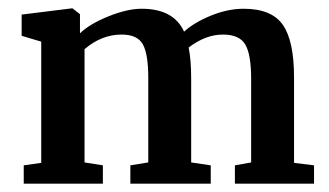

<svg xmlns="http://www.w3.org/2000/svg" viewBox="-20 -441 791 461"><path d="M37 0V-44L79 -50V-341L32 -355V-406L153 -421H154L172 -407V-361Q196 -384 241 -402Q286 -420 320 -420Q397 -420 422 -365Q446 -387 486.5 -403.5Q527 -420 565 -420Q632 -420 659 -381.5Q686 -343 686 -255V-50L734 -44V0H544V-44L583 -51V-252Q583 -310 569 -334Q555 -358 515 -358Q474 -358 433 -327Q439 -296 439 -254V-51L486 -44V0H293V-44L336 -51V-254Q336 -311 323 -334.5Q310 -358 272 -358Q224 -358 183 -323V-51L227 -44V0Z"/></svg>

Font: Aikya SemiBold
Style: Regular
Weight: 600
Designer: Neelakash Kshetrimayum (Latin subset based on Merriweather by Eben Sorkin)
Foundry: Brand New Type
Version: Version 1.00 b005